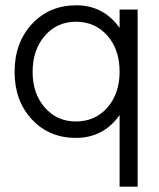

<svg xmlns="http://www.w3.org/2000/svg" viewBox="-20 -504 601 724"><path d="M431 -468H499V200H431V-70Q370 16 266 16Q165 16 100 -54Q35 -124 35 -233Q35 -343 100.5 -413.5Q166 -484 268 -484Q370 -484 431 -399ZM266 -46Q339 -46 385 -98.5Q431 -151 431 -234Q431 -317 385 -369.5Q339 -422 266 -422Q195 -422 149 -369Q103 -316 103 -233Q103 -151 149 -98.5Q195 -46 266 -46Z"/></svg>

Font: Didact Gothic
Style: Regular
Weight: 400
Designer: Daniel Johnson
Foundry: Daniel Johnson
Version: Version 2.101;PS 002.101;hotconv 1.0.88;makeotf.lib2.5.64775